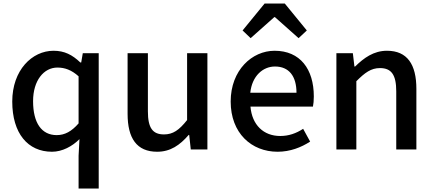

<svg xmlns="http://www.w3.org/2000/svg" viewBox="-20 -854 2479 1097"><path d="M277 13C336 13 393 -18 434 -59L429 36V223H544V-550H453L444 -497H439C393 -541 348 -564 286 -564C163 -564 50 -453 50 -274C50 -92 139 13 277 13ZM308 -468C349 -468 388 -455 429 -418V-149C389 -103 350 -82 304 -82C218 -82 169 -151 169 -276C169 -395 231 -468 308 -468Z M709 -550V-204C709 -64 761 13 878 13C954 13 1008 -25 1058 -83H1061L1070 0H1165V-550H1049V-168C1003 -110 968 -86 917 -86C852 -86 825 -123 825 -218V-550Z M1566 13C1638 13 1701 -12 1752 -45L1712 -118C1672 -92 1630 -77 1581 -77C1486 -77 1420 -140 1411 -245H1768C1771 -258 1773 -281 1773 -303C1773 -459 1695 -564 1549 -564C1420 -564 1298 -453 1298 -274C1298 -93 1417 13 1566 13ZM1410 -324C1420 -420 1482 -474 1551 -474C1631 -474 1674 -419 1674 -324ZM1366 -680 1412 -636 1547 -756H1551L1686 -636L1733 -680L1607 -834H1492Z M1902 -550V0H2016V-390C2065 -439 2100 -465 2151 -465C2216 -465 2244 -427 2244 -332V0H2359V-346C2359 -486 2307 -564 2191 -564C2115 -564 2059 -523 2009 -474H2005L1996 -550Z"/></svg>

Font: Kinto Sans Med
Style: Regular
Weight: 500
Designer: Authors: Ryoko NISHIZUKA  (kana & ideographs); Paul D. Hunt (Latin, Greek & Cyrillic); Wenlong ZHANG  (bopomofo); Sandol
Foundry: Adobe Systems Incorporated, ookami Inc.
Version: Version 0.001